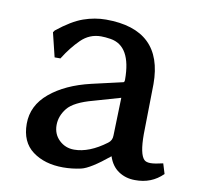

<svg xmlns="http://www.w3.org/2000/svg" viewBox="-64 -573 682 658"><g transform="rotate(10 276.5 -244.0)"><path d="M242.2 -280.3 348.6 -304.7Q353.5 -304.7 353.5 -314.5Q353.5 -431.6 280.3 -443.4Q261.7 -446.3 247.1 -446.3Q207 -446.3 177.7 -417.5Q148.4 -388.7 124 -349.6L123 -347.7H102.5L82 -431.6L86.9 -438.5Q136.7 -478.5 175.8 -492.2Q214.8 -505.9 253.9 -505.9Q452.1 -505.9 452.1 -316.4L449.2 -141.6Q449.2 -72.3 466.8 -54.7Q473.6 -47.9 488.8 -47.9Q503.9 -47.9 532.2 -54.7L543 -19.5Q503.9 19.5 446.3 18.6Q414.1 18.6 389.2 2Q364.3 -14.6 353.5 -47.9Q289.1 4.9 258.3 11.7Q227.5 18.6 196.3 18.6Q131.8 18.6 89.8 -12.7Q47.9 -43.9 47.9 -107.4Q47.9 -170.9 101.1 -215.3Q154.3 -259.8 242.2 -280.3ZM222.7 -47.9Q275.4 -47.9 334 -91.8Q347.7 -101.6 347.7 -119.1L351.6 -251L259.8 -224.6Q193.4 -207 171.4 -179.7Q149.4 -152.3 149.4 -120.6Q149.4 -88.9 170.9 -68.4Q192.4 -47.9 222.7 -47.9Z"/></g></svg>

Font: GenEi LateMin P v2
Style: Medium
Weight: 500
Designer: o_tamon (Modified)
Foundry: o_tamon / Adobe Systems Incorporated / FONT 910 / Philipp H. Poll
Version: Version 2.1;Original Version 1.004